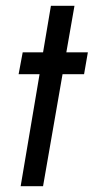

<svg xmlns="http://www.w3.org/2000/svg" viewBox="-20 -640 322 660"><path d="M58 -460H128L155 -620H236L208 -460H282L269 -385H195L128 0H51L116 -385H44Z"/></svg>

Font: Von Book
Style: Italic
Weight: 400
Version: Version 4.000; ttfautohint (v1.8.4.7-5d5b)